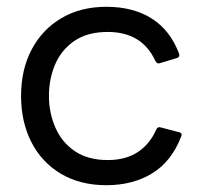

<svg xmlns="http://www.w3.org/2000/svg" viewBox="-20 -535 589 565"><path d="M293 10Q216 10 159.5 -23.5Q103 -57 72.5 -116.5Q42 -176 42 -253Q42 -330 73 -389Q104 -448 160.5 -481.5Q217 -515 293 -515Q372 -515 426.5 -480.5Q481 -446 507 -377Q510 -367 500 -364L450 -349Q442 -346 437 -356Q398 -441 297 -441Q238 -441 199.5 -415Q161 -389 142.5 -346Q124 -303 124 -253Q124 -203 143 -159.5Q162 -116 200.5 -90Q239 -64 297 -64Q350 -64 385.5 -87.5Q421 -111 440 -154Q444 -163 453 -160L507 -146Q518 -143 513 -133Q485 -60 428 -25Q371 10 293 10Z"/></svg>

Font: LINE Seed Sans App
Style: Regular
Weight: 400
Designer: LINE VX Design & Dalton Maag Ltd & Sandoll Inc
Foundry: Dalton Maag Ltd
Version: Version 1.003